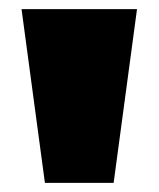

<svg xmlns="http://www.w3.org/2000/svg" viewBox="-20 -770 346 419"><path d="M27 -750H279L228 -371H78Z"/></svg>

Font: Unbounded Black
Style: Regular
Weight: 900
Designer: Luke Prowse, Jean-Baptiste Morizot, Fátima Lázaro, Florian Runge
Foundry: NaN
Version: Version 1.701;gftools[0.9.28.dev5+ged2979d]